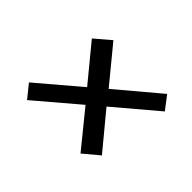

<svg xmlns="http://www.w3.org/2000/svg" viewBox="-99 -760 945 945"><g transform="rotate(45 374.0 -287.5)"><path d="M148 -33 93 -101 312 -287 159 -473 240 -542 393 -356 614 -542 667 -473 447 -287 601 -101 520 -33 368 -220Z"/></g></svg>

Font: Nunito Sans 10pt Expanded
Style: Bold Italic
Weight: 700
Width: 7
Italic angle: -9°
Designer: Vernon Adams
Foundry: Vernon Adams
Version: Version 3.101;gftools[0.9.27]